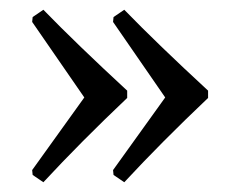

<svg xmlns="http://www.w3.org/2000/svg" viewBox="-20 -420 467 394"><path d="M235 -46C285.7 -100.7 343 -158.3 407 -219V-234C337.7 -298 280.3 -353.3 235 -400L213 -385L212 -375L319 -220L212 -71L213 -61ZM69 -46C119.7 -100.7 177 -158.3 241 -219V-234C171.7 -298 114.3 -353.3 69 -400L47 -385L46 -375L153 -220L46 -71L47 -61Z"/></svg>

Font: Alegreya SC
Style: Regular
Weight: 400
Designer: Juan Pablo del Peral
Foundry: Juan Pablo del Peral
Version: Version 1.003